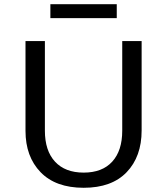

<svg xmlns="http://www.w3.org/2000/svg" viewBox="-20 -875 794 911"><path d="M101 0ZM101 -254V-680H193V-255Q193 -160 241 -108Q289 -56 377 -56Q465 -56 512.5 -108Q560 -160 560 -255V-680H652V-256Q652 -132 581 -58Q510 16 377 16Q244 16 172.5 -58Q101 -132 101 -254ZM219 -855H534V-789H219Z"/></svg>

Font: Martel Sans
Style: Regular
Weight: 400
Designer: Dan Reynolds and Mathieu Réguer
Foundry: Dan Reynolds and Mathieu Réguer
Version: Version 1.002; ttfautohint (v1.1) -l 5 -r 5 -G 72 -x 0 -D la